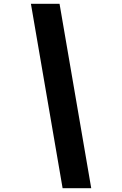

<svg xmlns="http://www.w3.org/2000/svg" viewBox="-20 -843 640 1006"><path d="M458 143H308L142 -823H292Z"/></svg>

Font: Iosevka Aile Heavy Oblique
Style: Regular
Weight: 900
Italic angle: -9°
Designer: Belleve Invis
Foundry: Belleve Invis
Version: Version 31.1.0; ttfautohint (v1.8.4)